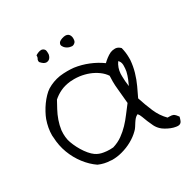

<svg xmlns="http://www.w3.org/2000/svg" viewBox="-155 -821 972 981"><g transform="rotate(-30 331.0 -330.0)"><path d="M652.3 -23.4Q649.4 -11.7 645.5 -2Q641.6 7.8 632.8 11.7Q627.9 13.7 621.1 13.7Q616.2 13.7 611.3 12.7Q597.7 10.7 583 4.9Q568.4 -1 555.2 -8.8Q542 -16.6 535.2 -23.4Q521.5 -36.1 513.2 -52.7Q504.9 -69.3 498 -86.4Q491.2 -103.5 485.8 -118.2Q480.5 -132.8 472.7 -141.6Q461.9 -136.7 455.1 -128.9Q448.2 -121.1 441.9 -111.3Q435.5 -101.6 429.2 -91.3Q422.9 -81.1 414.1 -73.2Q393.6 -52.7 364.7 -36.6Q335.9 -20.5 302.7 -11.7Q274.4 -3.9 244.1 -3.9Q239.3 -3.9 234.4 -4.9Q199.2 -5.9 166 -20.5Q131.8 -43.9 104 -80.1Q76.2 -116.2 59.6 -160.2Q43 -204.1 41 -253.9Q40 -259.8 40 -265.6Q40 -308.6 55.7 -353.5Q61.5 -369.1 71.8 -388.2Q82 -407.2 94.7 -424.8Q107.4 -442.4 121.6 -457Q135.7 -471.7 149.4 -480.5Q184.6 -502 226.6 -508.8Q249 -511.7 271.5 -511.7Q290 -511.7 309.6 -509.8Q351.6 -503.9 391.1 -487.8Q430.7 -471.7 462.9 -448.2Q471.7 -457 484.9 -467.3Q498 -477.5 512.7 -484.4Q525.4 -489.3 538.1 -489.3H543Q557.6 -488.3 571.3 -474.6Q579.1 -444.3 579.1 -415V-400.4Q576.2 -364.3 566.4 -330.6Q556.6 -296.9 542.5 -266.6Q528.3 -236.3 515.6 -210Q530.3 -164.1 548.3 -122.1Q566.4 -80.1 596.7 -49.8H607.4Q623 -49.8 630.9 -45.9Q641.6 -39.1 652.3 -23.4ZM522.5 -425.8Q502.9 -397.5 501 -363.3V-347.7Q501 -320.3 505.9 -288.1Q511.7 -299.8 519.5 -318.8Q527.3 -337.9 532.2 -358.4Q535.2 -375 535.2 -390.6V-397.5Q534.2 -415 522.5 -425.8ZM457 -216.8Q453.1 -256.8 449.2 -300.8Q446.3 -326.2 446.3 -350.6Q446.3 -367.2 447.3 -382.8Q434.6 -402.3 413.1 -418Q391.6 -433.6 366.2 -443.4Q340.8 -453.1 312.5 -457Q295.9 -459 281.2 -459Q269.5 -459 257.8 -458Q223.6 -454.1 198.2 -441.9Q172.9 -429.7 153.3 -412.1Q142.6 -392.6 129.9 -369.1Q117.2 -345.7 107.9 -319.3Q98.6 -293 94.7 -264.6Q93.8 -253.9 93.8 -244.1Q93.8 -225.6 97.7 -207Q101.6 -191.4 109.9 -172.4Q118.2 -153.3 129.4 -134.8Q140.6 -116.2 153.8 -100.6Q167 -85 179.7 -76.2Q199.2 -62.5 225.6 -58.6Q242.2 -55.7 260.7 -55.7Q270.5 -55.7 280.3 -56.6Q312.5 -66.4 336.9 -84Q361.3 -101.6 381.8 -123Q402.3 -144.5 420.4 -168.9Q438.5 -193.4 457 -216.8ZM381.8 -643.6V-639.6Q381.8 -623 374 -617.2Q366.2 -609.4 354.5 -609.4L353.5 -610.4Q341.8 -610.4 329.6 -617.7Q317.4 -625 312.5 -634.8Q308.6 -639.6 308.6 -645.5Q308.6 -649.4 310.5 -653.3Q313.5 -663.1 333 -669.9Q344.7 -673.8 353.5 -673.8Q363.3 -673.8 370.1 -668.9Q380.9 -660.2 381.8 -643.6ZM175.8 -660.2Q195.3 -671.9 208 -671.9H212.9Q225.6 -668.9 230.5 -658.2Q232.4 -651.4 232.4 -642.6V-633.8Q229.5 -619.1 221.7 -611.3Q213.9 -603.5 202.1 -603.5H200.2Q186.5 -604.5 169.9 -624Q168.9 -627.9 168.9 -630.9Q168.9 -638.7 172.9 -643.6Q175.8 -648.4 175.8 -656.2Z"/></g></svg>

Font: Crafty Girls
Style: Regular
Weight: 400
Designer: Crystal Kluge
Foundry: Font Diner, Inc DBA Tart Workshop
Version: Version 1.000